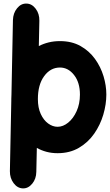

<svg xmlns="http://www.w3.org/2000/svg" viewBox="-20 -795 618 1079"><path d="M108.4 263.7Q77.6 262.7 56.4 234.1Q35.2 205.6 35.6 167L43.5 -228.5Q43.5 -233.4 43.5 -238.3Q43.5 -251 44.4 -264.2L52.7 -682.1Q53.7 -721.2 75.9 -748.5Q98.1 -775.9 128.9 -774.9Q159.2 -774.4 180.7 -745.8Q202.1 -717.3 201.2 -678.2L198.2 -536.1Q223.6 -549.3 253.2 -556.6Q282.7 -564 316.9 -564Q383.3 -564 432.4 -536.4Q481.4 -508.8 513.7 -464.1Q545.9 -419.4 561.8 -366.7Q577.6 -314 577.6 -263.7Q577.6 -208.5 560.5 -150.6Q543.5 -92.8 509.3 -43.7Q475.1 5.4 423.6 35.6Q372.1 65.9 303.7 65.9Q270.5 65.9 241.2 58.1Q211.9 50.3 187 36.1L184.1 170.9Q183.6 210 161.1 237.3Q138.7 264.6 108.4 263.7ZM316.9 -415.5Q263.7 -415.5 228.3 -367.4Q192.9 -319.3 192.9 -238.3Q192.9 -189.5 209 -154.5Q225.1 -119.6 250.5 -101.1Q275.9 -82.5 303.7 -82.5Q334.5 -82.5 363.3 -106Q392.1 -129.4 410.6 -170.4Q429.2 -211.4 429.2 -263.7Q429.2 -331.5 396.2 -373.5Q363.3 -415.5 316.9 -415.5Z"/></svg>

Font: Mikhak-FD ExtraBold
Style: Regular
Weight: 800
Designer: Amin Abedi
Version: Version 3.2